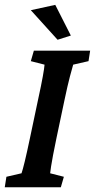

<svg xmlns="http://www.w3.org/2000/svg" viewBox="-22 -786 398 806"><path d="M-2 0 4.9 -43.9 68.4 -58.6Q73.2 -72.3 82 -108.4Q90.8 -144.5 103.5 -205.1L137.7 -367.2Q151.4 -429.7 157.7 -465.3Q164.1 -501 165 -514.6L107.4 -529.3L120.1 -573.2H356.4L349.6 -529.3L285.2 -514.6Q281.2 -502 271.5 -464.8Q261.7 -427.7 249 -367.2L214.8 -205.1Q206.1 -164.1 200.7 -134.8Q195.3 -105.5 192.4 -87.4Q189.5 -69.3 188.5 -58.6L246.1 -43.9L233.4 0ZM219.7 -619.1 107.4 -743.2 210 -765.6 275.4 -636.7Z"/></svg>

Font: Crimson Pro SemiBold
Style: Italic
Weight: 600
Italic angle: -12°
Designer: Jacques Le Bailly
Foundry: Baron von Fonthausen
Version: Version 1.003